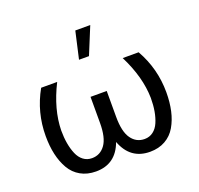

<svg xmlns="http://www.w3.org/2000/svg" viewBox="-132 -906 1099 1061"><g transform="rotate(-20 417.0 -375.5)"><path d="M258.3 10.3Q207 10.3 168.5 -11.5Q129.9 -33.2 107.2 -72.3Q84.5 -111.3 73.5 -160.4Q62.5 -209.5 62.5 -268.6Q62.5 -407.7 130.4 -528.3H224.6Q155.8 -391.6 153.8 -268.1Q153.8 -227.1 159.9 -191.9Q166 -156.7 178.2 -127.9Q190.4 -99.1 211.9 -82.8Q233.4 -66.4 262.2 -66.4Q311 -66.4 340.3 -107.2Q369.6 -147.9 369.6 -234.9V-387.7H464.8V-234.9Q464.8 -147.9 493.9 -107.2Q522.9 -66.4 571.8 -66.4Q600.6 -66.4 622.3 -82.8Q644 -99.1 656.2 -127.7Q668.5 -156.2 674.6 -191.4Q680.7 -226.6 680.7 -268.1Q678.7 -391.6 609.9 -528.3H703.6Q772 -407.7 772 -268.6Q772 -209.5 761 -160.4Q750 -111.3 727.3 -72.3Q704.6 -33.2 666 -11.5Q627.4 10.3 576.2 10.3Q460.4 10.3 417 -105Q375 10.3 258.3 10.3ZM379.9 -602.1 416 -761.2H503.9L438.5 -602.1Z"/></g></svg>

Font: Bert Sans Medium
Style: Regular
Weight: 500
Designer: Christian Robertson, Adam Twardoch, & Cristiano Sobral
Foundry: Google
Version: Version 12.135;January 10, 2020;FontCreator 12.0.0.2547 64-b